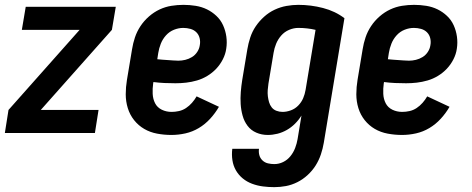

<svg xmlns="http://www.w3.org/2000/svg" viewBox="-24 -548 1944 791"><path d="M-4 0 11 -95 304 -425H66L82 -520H453L437 -425L144 -95H382L367 0Z M682 8Q652 8 623 2.5Q594 -3 570 -17Q546 -31 528.5 -53Q511 -75 502.5 -102.5Q494 -130 494 -159.5Q494 -189 499 -219L520 -345Q524 -370 532 -394Q540 -418 554.5 -440Q569 -462 589.5 -480Q610 -498 633.5 -509Q657 -520 682 -524Q707 -528 732 -528Q757 -528 782 -524Q807 -520 828.5 -509.5Q850 -499 867.5 -482.5Q885 -466 895 -444Q905 -422 908.5 -397Q912 -372 908 -347Q905 -325 894 -303.5Q883 -282 867 -265Q851 -248 830.5 -235.5Q810 -223 787.5 -216.5Q765 -210 743 -207.5Q721 -205 699 -205Q676 -205 653.5 -206Q631 -207 608 -210L607 -204Q604 -183 605 -161.5Q606 -140 615 -122.5Q624 -105 642.5 -96Q661 -87 683 -87Q698 -87 713.5 -90.5Q729 -94 742.5 -103Q756 -112 767 -124.5Q778 -137 786 -151L878 -108Q863 -82 842 -59Q821 -36 795 -20.5Q769 -5 740 1.5Q711 8 682 8ZM711 -298Q725 -298 739.5 -301.5Q754 -305 767 -313Q780 -321 788.5 -334Q797 -347 799 -361Q802 -376 798.5 -390.5Q795 -405 785 -415Q775 -425 760.5 -429Q746 -433 731 -433Q712 -433 693 -425.5Q674 -418 660 -402.5Q646 -387 638.5 -368Q631 -349 628 -330L624 -304Q635 -303 646 -302Q657 -301 667.5 -300.5Q678 -300 689 -299Q700 -298 711 -298Z M1106 223Q1082 223 1059 220Q1036 217 1014.5 209Q993 201 976 187Q959 173 948 154Q937 135 933.5 112Q930 89 933 65H1043Q1041 79 1044.5 91.5Q1048 104 1057.5 113Q1067 122 1080 125Q1093 128 1106 128Q1125 128 1142.5 119.5Q1160 111 1172.5 95.5Q1185 80 1192 61.5Q1199 43 1202 25L1218 -72Q1207 -54 1191.5 -38.5Q1176 -23 1157.5 -12.5Q1139 -2 1119 3Q1099 8 1079 8Q1054 8 1032 -1.5Q1010 -11 996 -29.5Q982 -48 975.5 -71.5Q969 -95 967.5 -119.5Q966 -144 968 -169Q970 -194 974 -219L995 -345Q999 -369 1007 -393.5Q1015 -418 1029.5 -439.5Q1044 -461 1064 -479Q1084 -497 1107.5 -508Q1131 -519 1156 -523.5Q1181 -528 1205 -528Q1257 -528 1307 -515Q1357 -502 1395 -473L1310 40Q1306 64 1298 88Q1290 112 1276.5 133.5Q1263 155 1243.5 173Q1224 191 1201 202.5Q1178 214 1154 218.5Q1130 223 1106 223ZM1140 -87Q1157 -87 1174.5 -93.5Q1192 -100 1205 -113.5Q1218 -127 1225 -143.5Q1232 -160 1235 -178L1276 -425Q1259 -429 1241 -431Q1223 -433 1205 -433Q1186 -433 1167 -425Q1148 -417 1134.5 -401.5Q1121 -386 1113.5 -367.5Q1106 -349 1103 -330L1082 -204Q1080 -191 1079 -177.5Q1078 -164 1079.5 -151.5Q1081 -139 1084.5 -127Q1088 -115 1095.5 -105.5Q1103 -96 1115 -91.5Q1127 -87 1140 -87Z M1632 8Q1602 8 1573 2.5Q1544 -3 1520 -17Q1496 -31 1478.5 -53Q1461 -75 1452.5 -102.5Q1444 -130 1444 -159.5Q1444 -189 1449 -219L1470 -345Q1474 -370 1482 -394Q1490 -418 1504.5 -440Q1519 -462 1539.5 -480Q1560 -498 1583.5 -509Q1607 -520 1632 -524Q1657 -528 1682 -528Q1707 -528 1732 -524Q1757 -520 1778.5 -509.5Q1800 -499 1817.5 -482.5Q1835 -466 1845 -444Q1855 -422 1858.5 -397Q1862 -372 1858 -347Q1855 -325 1844 -303.5Q1833 -282 1817 -265Q1801 -248 1780.5 -235.5Q1760 -223 1737.5 -216.5Q1715 -210 1693 -207.5Q1671 -205 1649 -205Q1626 -205 1603.5 -206Q1581 -207 1558 -210L1557 -204Q1554 -183 1555 -161.5Q1556 -140 1565 -122.5Q1574 -105 1592.5 -96Q1611 -87 1633 -87Q1648 -87 1663.5 -90.5Q1679 -94 1692.5 -103Q1706 -112 1717 -124.5Q1728 -137 1736 -151L1828 -108Q1813 -82 1792 -59Q1771 -36 1745 -20.5Q1719 -5 1690 1.5Q1661 8 1632 8ZM1661 -298Q1675 -298 1689.5 -301.5Q1704 -305 1717 -313Q1730 -321 1738.5 -334Q1747 -347 1749 -361Q1752 -376 1748.5 -390.5Q1745 -405 1735 -415Q1725 -425 1710.5 -429Q1696 -433 1681 -433Q1662 -433 1643 -425.5Q1624 -418 1610 -402.5Q1596 -387 1588.5 -368Q1581 -349 1578 -330L1574 -304Q1585 -303 1596 -302Q1607 -301 1617.5 -300.5Q1628 -300 1639 -299Q1650 -298 1661 -298Z"/></svg>

Font: Iosevka QP
Style: Bold Italic
Weight: 700
Italic angle: -9°
Designer: Belleve Invis
Foundry: Belleve Invis
Version: Version 20.0.0; ttfautohint (v1.8.4)